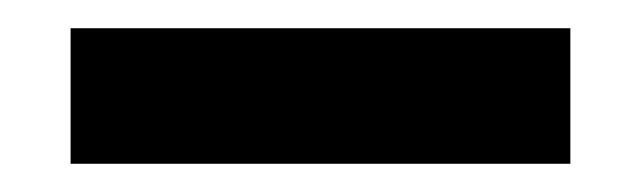

<svg xmlns="http://www.w3.org/2000/svg" viewBox="-20 -101 454 136"><path d="M384 15H30V-81H384Z"/></svg>

Font: Akshar Medium
Style: Regular
Weight: 500
Designer: Tall Chai
Foundry: Tall Chai
Version: Version 1.000